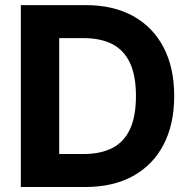

<svg xmlns="http://www.w3.org/2000/svg" viewBox="-20 -748 767 768"><path d="M321.3 0H131.8V-132H314.3Q382.9 -132 429.6 -156.2Q476.4 -180.3 500.1 -231.7Q523.8 -283.1 523.8 -364.1Q523.8 -444.9 500 -496Q476.2 -547.2 429.6 -571.3Q383.1 -595.5 314.6 -595.5H128.5V-727.5H323.4Q433.2 -727.5 512.3 -683.9Q591.4 -640.3 634.1 -558.9Q676.8 -477.4 676.8 -364.1Q676.8 -250.6 634 -168.9Q591.3 -87.3 511.7 -43.7Q432.1 0 321.3 0ZM216.8 -727.5V0H63.3V-727.5Z"/></svg>

Font: GitLab Sans
Style: Regular
Weight: 400
Designer: Rasmus Andersson
Foundry: Modifications by GitLab B.V., manufactured by rsms
Version: Version 4.000;git-c8fb6b7